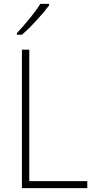

<svg xmlns="http://www.w3.org/2000/svg" viewBox="-20 -970 490 990"><path d="M233 -942V-950H188C159 -904 109 -844 67 -799V-791H93C140 -831 200 -897 233 -942ZM93 0H430V-36H131V-714H93Z"/></svg>

Font: Noto Sans SemiCondensed ExtraLight
Style: Regular
Weight: 200
Width: 4
Designer: Monotype Design Team
Foundry: Monotype Imaging Inc.
Version: Version 2.013